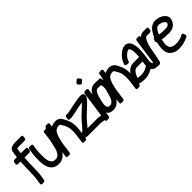

<svg xmlns="http://www.w3.org/2000/svg" viewBox="180 -1805 2948 2948"><g transform="rotate(-45 1653.5 -331.0)"><path d="M265 -620H393C404 -620 420 -629 422 -645L427 -681C429 -692 421 -706 405 -706H277C212 -706 152 -686 144 -627L133 -546C132 -538 131 -533 130 -525H76C65 -525 49 -516 47 -500L42 -464C40 -453 48 -439 64 -439H123C122 -420 120 -399 120 -382C119 -341 112 -211 113 -166C113 -142 111 -114 107 -82L93 15C91 26 98 40 114 40H150C161 40 177 31 179 15L193 -82C200 -132 199 -193 201 -241C204 -306 203 -359 209 -439H315C326 -439 341 -448 343 -464L348 -500C350 -511 343 -525 327 -525H216C217 -534 219 -548 221 -561L229 -617C236 -618 248 -620 265 -620Z M380 -501C367 -501 354 -491 352 -476L339 -386C333 -346 331 -295 332 -235C333 -178 343 -128 362 -85C367 -73 377 -60 393 -41C403 -30 418 -20 438 -9C463 5 538 13 580 -5C649 -35 669 -71 699 -126C724 -171 733 -230 747 -280C757 -317 761 -349 766 -383L778 -470V-473L779 -499C779 -512 769 -522 755 -521L719 -518C704 -517 692 -503 692 -490L691 -466L680 -383C679 -375 677 -364 676 -352C674 -339 654 -258 645 -220C632 -166 634 -169 601 -117C592 -103 578 -92 554 -83C553 -82 537 -80 515 -82C476 -85 476 -87 452 -115C437 -132 436 -146 426 -181C420 -204 418 -333 425 -386L438 -476C440 -490 430 -501 416 -501Z M719 21C744 26 752 0 753 -4L775 -165C780 -198 788 -235 800 -277C811 -314 816 -325 831 -355C839 -372 849 -383 851 -385C854 -388 881 -405 886 -406C905 -411 902 -412 927 -413C947 -414 942 -416 959 -400C962 -397 981 -362 991 -344C1022 -287 1031 -212 1016 -107L999 16C997 27 1004 41 1020 41H1056C1067 41 1083 32 1085 16L1102 -107C1114 -192 1115 -276 1094 -331C1090 -341 1086 -351 1083 -360C1072 -389 1057 -418 1043 -441C1024 -473 994 -492 962 -497C951 -499 938 -499 917 -498C900 -497 885 -491 876 -489C864 -486 855 -483 843 -477C844 -483 845 -491 846 -499L850 -529C852 -540 845 -554 829 -554H793C782 -554 766 -545 764 -529L760 -499C750 -424 727 -365 710 -275C706 -252 698 -226 694 -200L667 -4C664 17 682 22 691 21L705 19C707 19 712 20 715 20C716 20 717 21 719 21Z M1095 -387C1093 -373 1103 -362 1117 -362H1145C1199 -362 1282 -390 1331 -397C1360 -401 1398 -410 1432 -415C1411 -394 1385 -369 1362 -347C1334 -320 1261 -255 1232 -221C1201 -185 1155 -126 1122 -97C1122 -97 1047 -43 1079 -5C1083 -1 1087 2 1093 5C1119 17 1132 14 1195 14H1412C1444 14 1437 21 1470 22L1497 24C1511 25 1524 13 1527 0L1534 -36C1536 -48 1529 -61 1514 -62L1487 -64H1485H1481C1466 -70 1448 -72 1424 -72H1211C1223 -85 1238 -102 1256 -124C1316 -198 1326 -207 1442 -313C1475 -343 1502 -372 1524 -399C1547 -428 1559 -465 1534 -490C1525 -499 1514 -503 1501 -503H1462C1449 -503 1433 -500 1411 -496C1325 -479 1326 -482 1216 -458C1185 -451 1164 -448 1157 -448H1129C1116 -448 1102 -438 1100 -423Z M1586 -505C1575 -505 1559 -496 1557 -480L1486 28C1484 39 1492 53 1508 53H1544C1555 53 1570 44 1572 28L1643 -480C1645 -491 1638 -505 1622 -505ZM1587 -688C1577 -679 1573 -663 1582 -653L1607 -625C1615 -617 1631 -614 1643 -625L1671 -650C1680 -658 1686 -675 1676 -686L1651 -715C1642 -725 1626 -724 1615 -714Z M1818 -395H1824C1831 -380 1836 -360 1835 -322C1835 -309 1830 -287 1821 -259C1816 -244 1809 -218 1800 -183C1788 -139 1770 -109 1747 -91C1730 -77 1716 -70 1680 -77C1650 -83 1644 -132 1649 -165C1655 -207 1666 -253 1682 -304C1693 -340 1705 -365 1729 -388C1730 -389 1744 -396 1749 -397H1767ZM1780 -483H1760C1746 -483 1733 -479 1718 -473C1684 -458 1666 -439 1645 -409C1626 -381 1609 -351 1599 -318C1585 -269 1572 -226 1563 -164C1559 -139 1561 -112 1567 -85C1578 -35 1606 -1 1652 7L1678 11C1693 14 1711 12 1731 7C1814 -13 1866 -102 1884 -172C1890 -195 1894 -211 1897 -221C1910 -262 1919 -294 1921 -318C1925 -372 1919 -414 1902 -443L1898 -450C1900 -464 1898 -481 1878 -481H1831Z M1883 21C1908 26 1916 0 1917 -4L1939 -165C1944 -198 1952 -235 1964 -277C1975 -314 1980 -325 1995 -355C2003 -372 2013 -383 2015 -385C2018 -388 2045 -405 2050 -406C2069 -411 2066 -412 2091 -413C2111 -414 2106 -416 2123 -400C2126 -397 2145 -362 2155 -344C2186 -287 2195 -212 2180 -107L2163 16C2161 27 2168 41 2184 41H2220C2231 41 2247 32 2249 16L2266 -107C2278 -192 2279 -276 2258 -331C2254 -341 2250 -351 2247 -360C2236 -389 2221 -418 2207 -441C2188 -473 2158 -492 2126 -497C2115 -499 2102 -499 2081 -498C2064 -497 2049 -491 2040 -489C2028 -486 2019 -483 2007 -477C2008 -483 2009 -491 2010 -499L2014 -529C2016 -540 2009 -554 1993 -554H1957C1946 -554 1930 -545 1928 -529L1924 -499C1914 -424 1891 -365 1874 -275C1870 -252 1862 -226 1858 -200L1831 -4C1828 17 1846 22 1855 21L1869 19C1871 19 1876 20 1879 20C1880 20 1881 21 1883 21Z M2542 -33C2555 -11 2577 10 2614 13L2641 15C2654 16 2667 7 2671 -7L2680 -42C2684 -56 2674 -69 2661 -70L2634 -73C2620 -75 2625 -68 2614 -92C2613 -94 2612 -108 2611 -133L2628 -258C2630 -273 2633 -307 2634 -325L2635 -358C2635 -363 2637 -368 2636 -377V-390C2636 -410 2633 -428 2629 -446C2623 -471 2623 -484 2605 -517C2586 -552 2554 -570 2513 -568C2487 -567 2457 -555 2423 -533C2381 -506 2323 -434 2312 -394L2303 -370C2299 -359 2304 -343 2319 -340L2353 -333C2365 -330 2380 -339 2385 -353L2394 -378C2397 -386 2404 -401 2420 -420C2452 -458 2495 -491 2517 -481C2518 -480 2523 -475 2529 -468C2539 -456 2547 -417 2548 -376L2549 -361C2549 -360 2550 -357 2549 -353C2547 -338 2547 -330 2547 -321L2545 -286H2418C2372 -286 2326 -263 2302 -235C2289 -220 2271 -202 2257 -178C2247 -162 2237 -143 2230 -122C2227 -112 2219 -97 2216 -77C2210 -36 2229 -5 2267 6C2299 15 2345 21 2402 17C2437 15 2478 1 2526 -24ZM2525 -115C2524 -115 2520 -114 2518 -113L2492 -98C2451 -75 2404 -62 2332 -70C2317 -72 2308 -74 2302 -76C2302 -79 2302 -81 2304 -85C2325 -136 2323 -138 2361 -181C2367 -188 2390 -200 2406 -200H2534L2526 -142C2525 -134 2525 -127 2525 -115Z M2724 -515C2713 -515 2698 -506 2696 -490L2634 -48C2632 -36 2623 -12 2638 6C2651 22 2684 26 2705 8C2725 -9 2723 -33 2724 -38C2732 -66 2757 -202 2766 -252C2778 -315 2796 -365 2821 -407C2833 -427 2847 -435 2872 -434C2878 -434 2884 -433 2889 -433H2929C2940 -433 2955 -442 2957 -458L2962 -494C2964 -505 2957 -519 2941 -519H2901C2881 -519 2855 -520 2828 -512C2812 -507 2797 -496 2781 -482C2783 -497 2781 -515 2760 -515Z M3004 -316C3013 -339 3023 -359 3043 -388C3062 -415 3081 -424 3110 -422C3160 -418 3195 -400 3218 -368C3220 -365 3220 -364 3220 -362C3215 -328 3212 -327 3180 -311C3177 -309 3166 -306 3149 -306H3083C3049 -306 3022 -310 3004 -316ZM2899 -256C2894 -232 2889 -208 2884 -169C2872 -86 2889 -24 2930 11C2971 46 3020 63 3073 59C3082 58 3094 58 3107 58C3122 58 3135 56 3148 53C3193 43 3227 34 3250 22L3277 8C3291 1 3296 -15 3291 -27L3278 -58C3273 -70 3258 -74 3245 -67L3219 -53C3207 -46 3198 -44 3192 -43C3167 -38 3148 -31 3128 -28H3111C3062 -28 3027 -28 2992 -58C2982 -67 2974 -83 2968 -111C2963 -137 2973 -189 2981 -231C3018 -222 3054 -220 3137 -220C3213 -220 3283 -264 3303 -344C3303 -345 3304 -346 3304 -347L3306 -362C3314 -419 3264 -459 3242 -473C3206 -495 3164 -505 3128 -508C3068 -512 3014 -485 2975 -431C2952 -399 2935 -369 2923 -338C2915 -337 2903 -332 2899 -319L2887 -284C2882 -270 2889 -260 2899 -256Z"/></g></svg>

Font: Reckless Catfish
Style: HeavyIt
Weight: 400
Foundry: Cannot Into Space Fonts
Version: Version 0.2894